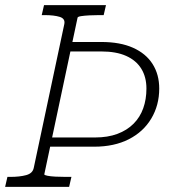

<svg xmlns="http://www.w3.org/2000/svg" viewBox="-39 -730 682 750"><path d="M264 -661 134 -49Q134 -46 146 -43.5Q158 -41 178 -40Q198 -39 218 -39H240L231 0H-19L-10 -39H1Q38 -39 63.5 -46Q89 -53 93 -75L212 -635Q217 -657 194.5 -664Q172 -671 135 -671H124L133 -710H375L366 -671H348Q330 -671 310.5 -670Q291 -669 278 -667Q265 -665 264 -661ZM134 -157 142 -193H332Q382 -193 419.5 -207Q457 -221 482.5 -246.5Q508 -272 520.5 -307Q533 -342 533 -384Q533 -429 513 -461.5Q493 -494 454 -511.5Q415 -529 357 -529H226L225 -566H357Q430 -566 480.5 -543.5Q531 -521 557 -480Q583 -439 583 -384Q583 -319 552 -267Q521 -215 464 -186Q407 -157 329 -157Z"/></svg>

Font: Roboto Serif Thin
Style: Italic
Weight: 250
Italic angle: -10°
Version: Version 1.007